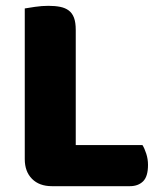

<svg xmlns="http://www.w3.org/2000/svg" viewBox="-20 -636 553 659"><path d="M158 3Q115 3 90 -22Q65 -47 65 -90V-607Q76 -609 100 -612.5Q124 -616 146 -616Q169 -616 186.5 -612.5Q204 -609 216 -600Q228 -591 234 -575Q240 -559 240 -533V-138H469Q476 -127 482 -108.5Q488 -90 488 -70Q488 -30 471 -13.5Q454 3 426 3Z"/></svg>

Font: Baloo Tamma
Style: Regular
Weight: 400
Designer: Divya Kowshik and Ek Type
Foundry: Ek Type
Version: Version 1.443;PS 1.000;hotconv 16.6.51;makeotf.lib2.5.65220;